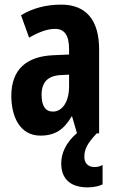

<svg xmlns="http://www.w3.org/2000/svg" viewBox="-20 -577 504 831"><path d="M345 102C345 70 357 44 399 0H409V-363C409 -491 352 -557 245 -557C179 -557 120 -541 71 -511L106 -414C151 -440 187 -452 218 -452C260 -452 279 -423 279 -364V-341L211 -338C93 -333 29 -275 29 -162C29 -74 65 10 155 10C219 10 257 -17 290 -73H292L313 -1C264 41 245 88 245 130C245 196 283 234 360 234C387 234 410 228 424 221V137C415 142 405 146 388 146C361 146 345 128 345 102ZM242 -252 279 -254V-203C279 -137 250 -94 209 -94C177 -94 160 -118 160 -167C160 -221 187 -249 242 -252Z"/></svg>

Font: Noto Sans Lao Looped ExtraCondensed
Style: Bold
Weight: 700
Width: 2
Designer: Mark Frömberg, Ben Mitchell
Foundry: The Fontpad Ltd
Version: Version 1.002